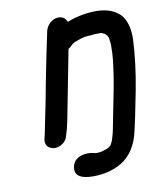

<svg xmlns="http://www.w3.org/2000/svg" viewBox="-81 -612 701 839"><g transform="rotate(-10 270.0 -192.0)"><path d="M266 163Q188 163 188 120Q188 114 189 108Q191 95 200 83Q220 60 261 60Q277 60 289 65L283 62L287 63Q291 65 293 65Q295 65 298 65L315 64Q322 63 337 57H339Q355 51 363 42L371 26L375 14Q381 -5 385 -25L389 -46L418 -193Q432 -265 439 -335V-341Q439 -344 440 -348L441 -391Q438 -420 437.5 -421Q437 -422 436.5 -423Q436 -424 435 -425.5Q434 -427 433.5 -429Q433 -431 432 -432Q426 -439 424 -440.5Q422 -442 416 -444L413 -446Q409 -448 404 -448Q374 -448 373 -447.5Q372 -447 370 -447L368 -446Q332 -446 307 -436L299 -433Q297 -433 296 -432Q287 -429 279 -424L274 -420L273 -419Q265 -410 255 -404L195 -95Q188 -59 176 -24Q168 -4 147 6Q134 12 122 12Q115 12 109 10Q82 2 82 -25Q82 -31 84 -39L87 -50L119 -208L130 -267L155 -393Q166 -445 177 -498Q182 -518 198.5 -532.5Q215 -547 235 -547Q262 -547 273 -521Q294 -530 315 -535Q359 -546 401 -546Q473 -546 511 -505Q540 -468 540 -408V-397Q535 -292 513 -176L490 -61Q484 -31 477 -2Q457 92 390 132Q335 163 266 163Z"/></g></svg>

Font: Bad Comic
Style: Italic
Weight: 400
Italic angle: -11°
Designer: GGBotNet
Foundry: GGBotNet
Version: 0.95